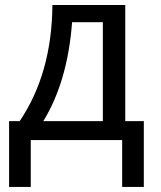

<svg xmlns="http://www.w3.org/2000/svg" viewBox="-20 -556 640 762"><path d="M550.8 186H464.8V0H102.1V186H16.1V-75.2H58.1Q186 -265.1 188 -536.1H477.1V-75.2H550.8ZM388.2 -75.2V-467.8H266.1Q248.5 -232.9 151.9 -75.2Z"/></svg>

Font: Apple Sans Adjectives
Style: Regular
Weight: 400
Monospace: yes
Foundry: Apple Sans Adjectives
Version: Version 0.01